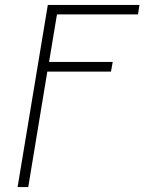

<svg xmlns="http://www.w3.org/2000/svg" viewBox="-20 -540 640 775"><path d="M51 215 173 -520H543L537 -482H210L178 -290H435L428 -251H171L94 215Z"/></svg>

Font: Iosevka Aile Extralight
Style: Italic
Weight: 200
Italic angle: -9°
Designer: Belleve Invis
Foundry: Belleve Invis
Version: Version 31.1.0; ttfautohint (v1.8.4)